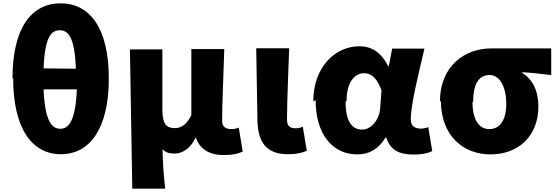

<svg xmlns="http://www.w3.org/2000/svg" viewBox="-20 -861 3352 1154"><path d="M59 -392C59 -86 174 66 346 66C518 66 634 -85 634 -390C634 -696 517 -841 344 -841C171 -841 55 -696 55 -388ZM244 -324H442C434 -134 393 -87 342 -87C292 -87 250 -133 242 -322ZM242 -450C249 -642 290 -679 339 -679C389 -679 429 -641 436 -448Z M775 273H973C963 188 959 125 957 36C976 57 1001 62 1028 62C1080 62 1127 28 1155 -33H1158C1180 35 1238 71 1327 71C1382 71 1412 62 1439 50L1415 -94C1401 -88 1385 -85 1374 -85C1337 -85 1315 -97 1315 -137C1315 -237 1324 -422 1328 -566H1130V-168C1101 -113 1071 -91 1030 -91C980 -91 956 -116 956 -201V-564H761Z M1527 -153C1527 -22 1567 66 1712 66C1767 66 1797 57 1824 45L1800 -99C1787 -93 1770 -90 1760 -90C1723 -90 1705 -102 1705 -142C1705 -242 1713 -427 1718 -571H1520Z M1877 -260C1877 -57 1976 67 2128 67C2200 67 2256 34 2297 -34H2302C2326 41 2378 68 2467 68C2518 68 2555 59 2578 47L2554 -97C2539 -91 2524 -88 2511 -88C2475 -88 2449 -101 2449 -143C2449 -235 2498 -426 2531 -569H2337L2317 -464H2312C2271 -548 2211 -583 2141 -583C1995 -583 1863 -459 1863 -251ZM2063 -254C2063 -373 2116 -421 2168 -421C2218 -421 2249 -383 2273 -318L2265 -211C2260 -139 2209 -82 2157 -82C2096 -82 2057 -131 2057 -249Z M2630 -255C2630 -47 2763 67 2928 67C3097 67 3216 -44 3216 -222C3216 -314 3180 -387 3119 -422V-427C3183 -423 3225 -418 3293 -410V-570H2932C2774 -570 2624 -465 2624 -249ZM2824 -249C2824 -364 2862 -410 2923 -410C2987 -410 3023 -333 3023 -237C3023 -140 2985 -85 2921 -85C2858 -85 2820 -143 2820 -247Z"/></svg>

Font: GenEiGothic-pro-Heavy
Style: Bold
Weight: 900
Designer: Ryoko NISHIZUKA (kana & ideographs); Paul D. Hunt (Latin, Greek & Cyrillic); Wenlong ZHANG (bopomofo); Sandoll Communica
Foundry: Adobe Systems Incorporated; o_tamon
Version: Version 1.000.140830